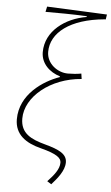

<svg xmlns="http://www.w3.org/2000/svg" viewBox="-61 -774 580 1000"><g transform="rotate(5 229.0 -274.0)"><path d="M246 186C276 152 312 110 312 66C312 22 270 2 196 -18C122 -38 66 -64 66 -142C66 -256 194 -362 356 -374L352 -402C330 -398 306 -396 282 -396C228 -396 170 -438 170 -500C170 -600 269 -678 448 -694H454L458 -720L144 -734L138 -706C198 -706 284 -706 354 -702V-698C244 -680 142 -607 142 -496C142 -436 188 -394 242 -378V-374C156 -344 38 -266 38 -136C38 -56 96 -16 176 4C262 26 284 46 284 70C284 104 257 137 224 172Z"/></g></svg>

Font: Source Sans Pro ExtraLight
Style: Italic
Weight: 200
Italic angle: -11°
Designer: Paul D. Hunt
Foundry: Adobe Systems Incorporated
Version: Version 3.006;hotconv 1.0.111;makeotfexe 2.5.65597